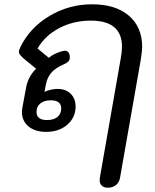

<svg xmlns="http://www.w3.org/2000/svg" viewBox="-20 -604 724 894"><path d="M444 234Q444 227 445 223L542 -331Q548 -363 548 -386Q548 -508 403 -508Q322 -508 255.5 -473Q189 -438 155 -378L207 -335Q232 -355 267 -365Q278 -368 281 -368Q305 -368 305 -336Q305 -325 298.5 -318Q292 -311 276 -304Q237 -287 218.5 -265Q200 -243 194 -212L187 -176Q198 -182 215.5 -186Q233 -190 248 -190Q286 -190 309 -167.5Q332 -145 332 -108Q332 -57 293.5 -23.5Q255 10 195 10Q143 10 112.5 -15.5Q82 -41 82 -84Q82 -86 84 -102L100 -188Q105 -219 116.5 -241.5Q128 -264 148 -284L85 -336Q76 -345 72 -350.5Q68 -356 68 -363Q68 -370 75 -385Q119 -475 210 -529.5Q301 -584 409 -584Q518 -584 580 -531Q642 -478 642 -385Q642 -369 636 -329L539 223Q535 246 519.5 258Q504 270 482 270Q464 270 454 260.5Q444 251 444 234ZM265 -99Q265 -137 216 -137Q186 -137 168 -122.5Q150 -108 150 -83Q150 -45 199 -45Q230 -45 247.5 -59.5Q265 -74 265 -99Z"/></svg>

Font: Kodchasan Medium
Style: Italic
Weight: 500
Italic angle: -10°
Version: Version 1.000; ttfautohint (v1.6)